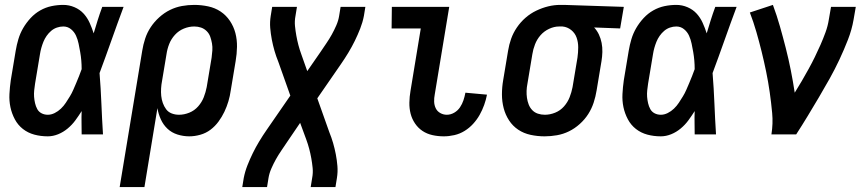

<svg xmlns="http://www.w3.org/2000/svg" viewBox="-20 -548 3540 783"><path d="M175 8Q146 8 120 1Q94 -6 73.5 -22Q53 -38 40.5 -61.5Q28 -85 22.5 -111Q17 -137 18.5 -165Q20 -193 24 -221L44 -341Q48 -365 55 -388.5Q62 -412 74.5 -433.5Q87 -455 104.5 -474Q122 -493 144 -505.5Q166 -518 190 -523Q214 -528 238 -528Q262 -528 284 -518.5Q306 -509 321 -492.5Q336 -476 345.5 -455Q355 -434 362 -412Q370 -439 378.5 -466Q387 -493 397 -520H484Q459 -453 435 -385Q411 -317 386 -250Q391 -188 393.5 -125.5Q396 -63 400 0H313Q313 -24 312.5 -47.5Q312 -71 313 -95Q301 -76 287.5 -57.5Q274 -39 256 -24Q238 -9 217 -0.5Q196 8 175 8ZM175 -80Q189 -80 203 -87Q217 -94 228.5 -105Q240 -116 248.5 -129Q257 -142 265 -155Q273 -168 279 -182Q285 -196 291 -210Q297 -224 302.5 -238Q308 -252 313 -266Q313 -284 311.5 -301.5Q310 -319 307 -336Q304 -353 300.5 -370Q297 -387 290 -402.5Q283 -418 269.5 -429Q256 -440 238 -440Q225 -440 212 -435.5Q199 -431 188.5 -422Q178 -413 170 -401.5Q162 -390 157 -377.5Q152 -365 148.5 -352.5Q145 -340 143 -327L123 -207Q121 -194 119.5 -180Q118 -166 119 -153Q120 -140 123 -127Q126 -114 132 -103Q138 -92 149.5 -86Q161 -80 175 -80Z M468 215 560 -341Q564 -366 572 -390.5Q580 -415 594.5 -437Q609 -459 629.5 -477.5Q650 -496 673.5 -507.5Q697 -519 722 -523.5Q747 -528 772 -528Q801 -528 829 -522Q857 -516 879.5 -501Q902 -486 917.5 -463Q933 -440 940 -413Q947 -386 946.5 -357Q946 -328 941 -299L921 -179Q918 -157 911.5 -135Q905 -113 895 -92Q885 -71 871 -52Q857 -33 838.5 -19Q820 -5 797 1.5Q774 8 752 8Q727 8 703.5 0.5Q680 -7 663 -23Q646 -39 636 -61Q626 -83 622 -107L569 215ZM710 -80Q731 -80 752 -88.5Q773 -97 788 -114Q803 -131 811 -151.5Q819 -172 823 -193L843 -313Q845 -328 846 -342.5Q847 -357 844.5 -371Q842 -385 837.5 -398Q833 -411 823 -421Q813 -431 800 -435.5Q787 -440 772 -440Q751 -440 730 -431.5Q709 -423 693.5 -406Q678 -389 670 -368.5Q662 -348 659 -327L641 -219Q638 -204 637 -188Q636 -172 637.5 -157Q639 -142 644 -128Q649 -114 657.5 -102.5Q666 -91 680 -85.5Q694 -80 710 -80Z M968 215 974 178Q979 152 989 126.5Q999 101 1011 76.5Q1023 52 1037.5 28Q1052 4 1068 -19L1164 -158L1115 -296Q1106 -318 1099.5 -340.5Q1093 -363 1088.5 -386.5Q1084 -410 1082 -434Q1080 -458 1084 -483L1090 -520H1191L1185 -483Q1181 -462 1183 -442Q1185 -422 1188.5 -402.5Q1192 -383 1197 -364Q1202 -345 1209 -326L1233 -258L1287 -336Q1299 -354 1311 -371.5Q1323 -389 1333 -407Q1343 -425 1351.5 -444.5Q1360 -464 1363 -483L1369 -520H1470L1464 -483Q1459 -457 1449 -431.5Q1439 -406 1427 -381.5Q1415 -357 1400.5 -333Q1386 -309 1370 -286L1274 -147L1323 -9Q1332 13 1338.5 35.5Q1345 58 1349.5 81.5Q1354 105 1356 129Q1358 153 1354 178L1348 215H1247L1253 178Q1257 157 1255 137Q1253 117 1249.5 97.5Q1246 78 1241 59Q1236 40 1229 21L1204 -47L1151 31Q1139 49 1127 66.5Q1115 84 1105 102Q1095 120 1086.5 139.5Q1078 159 1075 178L1069 215Z M1790 8Q1766 8 1743.5 3Q1721 -2 1703 -14Q1685 -26 1672.5 -44.5Q1660 -63 1654.5 -84.5Q1649 -106 1649.5 -130Q1650 -154 1654 -177L1696 -432H1577L1578 -520H1812L1753 -163Q1750 -148 1750.5 -133.5Q1751 -119 1757 -106.5Q1763 -94 1775.5 -87Q1788 -80 1802 -80Q1818 -80 1832.5 -88.5Q1847 -97 1856 -110.5Q1865 -124 1870 -139Q1875 -154 1878 -170L1966 -162Q1962 -141 1954.5 -120Q1947 -99 1936 -79.5Q1925 -60 1909.5 -43Q1894 -26 1874.5 -14Q1855 -2 1833 3Q1811 8 1790 8Z M2201 8Q2172 8 2144 2Q2116 -4 2093.5 -19Q2071 -34 2056 -57Q2041 -80 2034 -107Q2027 -134 2027 -163Q2027 -192 2032 -221L2052 -341Q2056 -366 2064.5 -390Q2073 -414 2088 -436Q2103 -458 2123 -475.5Q2143 -493 2167 -504.5Q2191 -516 2215.5 -522Q2240 -528 2265 -528H2281L2524 -520L2509 -432L2403 -436Q2415 -423 2422.5 -407Q2430 -391 2433.5 -373Q2437 -355 2436.5 -336Q2436 -317 2433 -299L2413 -179Q2409 -154 2401 -129.5Q2393 -105 2379 -83Q2365 -61 2344.5 -42.5Q2324 -24 2300.5 -12.5Q2277 -1 2251.5 3.5Q2226 8 2201 8ZM2202 -80Q2223 -80 2244 -88.5Q2265 -97 2280 -114Q2295 -131 2303 -151.5Q2311 -172 2315 -193L2335 -313Q2338 -334 2338 -355Q2338 -376 2331.5 -394.5Q2325 -413 2309.5 -425.5Q2294 -438 2274 -440H2260Q2240 -440 2219.5 -430.5Q2199 -421 2184.5 -404.5Q2170 -388 2162 -367.5Q2154 -347 2151 -327L2131 -207Q2128 -192 2127.5 -177.5Q2127 -163 2129 -149Q2131 -135 2136 -122Q2141 -109 2150.5 -99Q2160 -89 2173.5 -84.5Q2187 -80 2202 -80Z M2675 8Q2646 8 2620 1Q2594 -6 2573.5 -22Q2553 -38 2540.5 -61.5Q2528 -85 2522.5 -111Q2517 -137 2518.5 -165Q2520 -193 2524 -221L2544 -341Q2548 -365 2555 -388.5Q2562 -412 2574.5 -433.5Q2587 -455 2604.5 -474Q2622 -493 2644 -505.5Q2666 -518 2690 -523Q2714 -528 2738 -528Q2762 -528 2784 -518.5Q2806 -509 2821 -492.5Q2836 -476 2845.5 -455Q2855 -434 2862 -412Q2870 -439 2878.5 -466Q2887 -493 2897 -520H2984Q2959 -453 2935 -385Q2911 -317 2886 -250Q2891 -188 2893.5 -125.5Q2896 -63 2900 0H2813Q2813 -24 2812.5 -47.5Q2812 -71 2813 -95Q2801 -76 2787.5 -57.5Q2774 -39 2756 -24Q2738 -9 2717 -0.5Q2696 8 2675 8ZM2675 -80Q2689 -80 2703 -87Q2717 -94 2728.5 -105Q2740 -116 2748.5 -129Q2757 -142 2765 -155Q2773 -168 2779 -182Q2785 -196 2791 -210Q2797 -224 2802.5 -238Q2808 -252 2813 -266Q2813 -284 2811.5 -301.5Q2810 -319 2807 -336Q2804 -353 2800.5 -370Q2797 -387 2790 -402.5Q2783 -418 2769.5 -429Q2756 -440 2738 -440Q2725 -440 2712 -435.5Q2699 -431 2688.5 -422Q2678 -413 2670 -401.5Q2662 -390 2657 -377.5Q2652 -365 2648.5 -352.5Q2645 -340 2643 -327L2623 -207Q2621 -194 2619.5 -180Q2618 -166 2619 -153Q2620 -140 2623 -127Q2626 -114 2632 -103Q2638 -92 2649.5 -86Q2661 -80 2675 -80Z M3126 0Q3133 -44 3129 -87Q3125 -130 3119 -172Q3113 -214 3104.5 -255.5Q3096 -297 3086 -337.5Q3076 -378 3064.5 -418Q3053 -458 3038 -497L3132 -528Q3148 -485 3160.5 -441Q3173 -397 3184.5 -352Q3196 -307 3205 -261.5Q3214 -216 3221 -170Q3236 -194 3250 -218Q3264 -242 3277.5 -266.5Q3291 -291 3303 -315.5Q3315 -340 3326 -365Q3337 -390 3346.5 -416Q3356 -442 3360 -468L3369 -520H3470L3461 -468Q3454 -427 3438 -386Q3422 -345 3403.5 -305.5Q3385 -266 3363.5 -227.5Q3342 -189 3319.5 -151Q3297 -113 3274 -75Q3251 -37 3227 0Z"/></svg>

Font: Iosevka Term Curly Semibold
Style: Italic
Weight: 600
Italic angle: -9°
Designer: Belleve Invis
Foundry: Belleve Invis
Version: Version 32.3.0